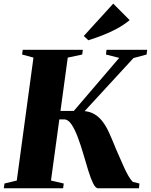

<svg xmlns="http://www.w3.org/2000/svg" viewBox="-34 -1010 809 1030"><path d="M492 0Q478.5 0 465.5 -26.5Q452.5 -53 439.5 -95.2Q426.5 -137.5 412.8 -184.8Q399 -232 383.2 -274Q367.5 -316 349.5 -342.8Q331.5 -369.5 310.5 -369.5H215.5L220.5 -415H362L605.5 -699.5L534.5 -717.5L537.5 -743H755.5L752.5 -717.5L682 -698.5L375.5 -365.5L387 -414.5Q431 -417 460.8 -403.5Q490.5 -390 512.5 -362.8Q534.5 -335.5 552.2 -296Q570 -256.5 589.5 -207.5Q600.5 -183 611.5 -157.5Q622.5 -132 633.2 -108.5Q644 -85 655.2 -65.8Q666.5 -46.5 678 -34.5L714 -25.5L711.5 0ZM-13.5 0 -10 -25.5 56 -41.5 145.5 -701 84.5 -717.5 88 -743H410.5L407 -717.5L329.5 -701L239.5 -41.5L308 -25.5L304.5 0ZM440 -794 415.5 -817 573.5 -990.5 661.5 -902Q630 -876 591.8 -855.5Q553.5 -835 514.2 -820Q475 -805 440 -794Z"/></svg>

Font: Merriweather 120pt Black
Style: Italic
Weight: 900
Italic angle: -7.8°
Version: Version 2.101